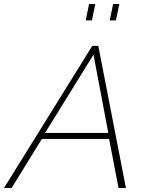

<svg xmlns="http://www.w3.org/2000/svg" viewBox="-61 -939 729 959"><path d="M400 -710H430L568 0H531L484 -245H148L-3 0H-41ZM480 -275 406 -666 164 -275ZM367 -837 384 -919H415L398 -837ZM487 -837 504 -919H535L518 -837Z"/></svg>

Font: Raleway ExtraLight
Style: Italic
Weight: 200
Italic angle: -12°
Designer: Matt McInerney, Pablo Impallari, Rodrigo Fuenzalida
Foundry: Matt McInerney, Pablo Impallari, Rodrigo Fuenzalida
Version: Version 4.026